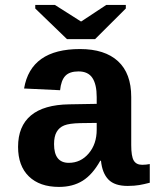

<svg xmlns="http://www.w3.org/2000/svg" viewBox="-20 -733 640 763"><path d="M214.4 9.8Q137.7 9.8 94.7 -32Q51.8 -73.7 51.8 -149.4Q51.8 -231.4 102.8 -274.2Q153.8 -316.9 255.4 -318.4L364.3 -320.3V-347.2Q364.3 -397.5 347.2 -423.3Q330.1 -449.2 292 -449.2Q256.3 -449.2 239.5 -431.4Q222.7 -413.6 218.8 -374.5L75.7 -381.3Q102.1 -538.1 297.9 -538.1Q396.5 -538.1 449 -489.7Q501.5 -441.4 501.5 -347.7V-156.2Q501.5 -111.8 511.5 -95Q521.5 -78.1 544.9 -78.1Q560.5 -78.1 575.2 -81.1V-6.8Q563 -3.9 553.2 -1.5Q543.5 1 533.7 2.4Q523.9 3.9 512.9 4.9Q502 5.9 487.3 5.9Q435.5 5.9 410.9 -19.5Q386.2 -44.9 381.3 -94.2H378.4Q347.7 -39.1 308.3 -14.6Q269 9.8 214.4 9.8ZM364.3 -244.6 298.8 -243.7Q254.9 -242.7 235.1 -234.6Q215.3 -226.6 205.1 -208.7Q194.8 -190.9 194.8 -160.2Q194.8 -85.9 253.4 -85.9Q300.8 -85.9 332.5 -123.3Q364.3 -160.6 364.3 -217.8ZM357.9 -577.6H246.1L120.1 -699.2V-713.4H198.2L301.3 -647.9H303.2L402.3 -713.4H480V-699.2Z"/></svg>

Font: Liberation Mono
Style: Bold
Weight: 700
Monospace: yes
Designer: Steve Matteson
Foundry: Ascender Corporation
Version: Version 2.1.5